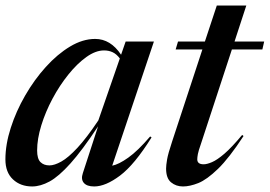

<svg xmlns="http://www.w3.org/2000/svg" viewBox="-20 -662 974 693"><path d="M279 -37 334 -206Q276.5 -119 234.2 -72Q192 -25 159 -7Q126 11 96 11Q54 11 26.8 -14.5Q-0.5 -40 -0.5 -86.5Q-0.5 -140.5 18.8 -200.5Q38 -260.5 70.8 -317.2Q103.5 -374 145.2 -420.2Q187 -466.5 232.8 -494Q278.5 -521.5 323.5 -521.5Q379 -521.5 417 -464.5L433.5 -512H535.5L385 -64Q408.5 -68.5 443 -93Q477.5 -117.5 522 -169.5L527 -166Q465.5 -67.5 413.2 -28.2Q361 11 320 11Q293.5 11 282.5 -2Q271.5 -15 279 -37ZM114 -119Q114 -89 126 -77Q138 -65 158.5 -65Q176.5 -65 201.5 -79Q226.5 -93 259.5 -128.5Q292.5 -164 335 -227.5L412.5 -451Q400.5 -467 386.5 -473.5Q372.5 -480 355.5 -480Q325 -480 291.8 -456.2Q258.5 -432.5 226.8 -393Q195 -353.5 169.5 -305.8Q144 -258 129 -209.2Q114 -160.5 114 -119Z M705 -142Q696.5 -118 694.2 -106Q692 -94 692 -87Q692 -69 715 -69Q727 -69 745.2 -76.8Q763.5 -84.5 790 -107.2Q816.5 -130 854 -175L859 -171Q807 -91.5 766.8 -52.5Q726.5 -13.5 695.8 -1.2Q665 11 640.5 11Q615.5 11 597.5 -3.8Q579.5 -18.5 579.5 -53.5Q579.5 -65 583 -86Q586.5 -107 601 -150.5L710.5 -483.5H614L622.5 -512H719.5L762.5 -642H869L826.5 -512H933.5L927 -483.5H817Z"/></svg>

Font: Newsreader 72pt Medium
Style: Italic
Weight: 500
Italic angle: -17°
Designer: Hugues Gentile
Foundry: Production Type
Version: Version 1.003; ttfautohint (v1.8.3)